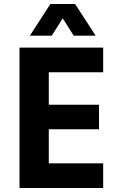

<svg xmlns="http://www.w3.org/2000/svg" viewBox="-20 -944 607 964"><path d="M78 0V-705H498V-581H225V-418H477V-295H225V-124H498V0ZM130 -765 233 -924H357L460 -765H350L295 -852L240 -765Z"/></svg>

Font: Nunito Sans 7pt Condensed ExtraBold
Style: Regular
Weight: 800
Width: 3
Designer: Vernon Adams
Foundry: Vernon Adams
Version: Version 3.101;gftools[0.9.27]